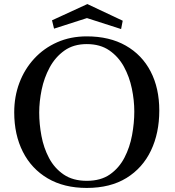

<svg xmlns="http://www.w3.org/2000/svg" viewBox="-20 -921 860 945"><path d="M641 -372Q641 -427 629 -485Q617 -543 590 -592.5Q563 -642 518 -673Q473 -704 407 -704Q342 -704 297 -672Q252 -640 224.5 -589Q197 -538 185 -479.5Q173 -421 173 -367Q173 -311 184 -252Q195 -193 221.5 -143Q248 -93 293.5 -62Q339 -31 407 -31Q476 -31 521 -62.5Q566 -94 592.5 -145Q619 -196 630 -256Q641 -316 641 -372ZM764 -377Q764 -266 723 -180Q682 -94 602.5 -45Q523 4 407 4Q295 4 215 -43Q135 -90 92.5 -174Q50 -258 50 -368Q50 -446 75.5 -513.5Q101 -581 148.5 -632.5Q196 -684 261.5 -713Q327 -742 407 -742Q519 -742 599 -696.5Q679 -651 721.5 -569Q764 -487 764 -377ZM584 -819 576 -778 408 -832 246 -780 236 -821 410 -901Z"/></svg>

Font: Kaisei HarunoUmi Medium
Style: Regular
Weight: 500
Designer: Font-Kai, 金井和夫
Foundry: KAZUO KANAI
Version: Version 5.003